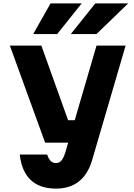

<svg xmlns="http://www.w3.org/2000/svg" viewBox="-20 -888 790 1128"><path d="M38 -620H223L380 -182H483L445 -50H245ZM718 -620 520 57Q495 138 442 179Q389 220 309 220Q214 220 160.5 169.5Q107 119 96 20H257Q266 46 278 58Q290 70 309 70Q328 70 340.5 55.5Q353 41 363 10L547 -620ZM175 -688 277 -868H460L316 -688ZM396 -688 540 -868H733L547 -688Z"/></svg>

Font: Martian Mono SemiExpanded ExtraBold
Style: Regular
Weight: 800
Width: 6
Designer: Roman Shamin
Foundry: Evil Martians
Version: Version 1.000